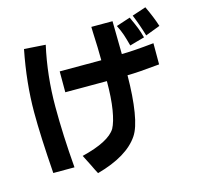

<svg xmlns="http://www.w3.org/2000/svg" viewBox="-124 -886 1210 1164"><g transform="rotate(-15 481.0 -303.5)"><path d="M800 -723 887 -752Q921 -681 940 -621L848 -586Q828 -654 800 -723ZM676 -382Q675 -249 659.5 -153.5Q644 -58 614 -14Q543 92 350 145Q339 125 319 83L287 20Q459 -22 502 -92Q522 -129 534 -202Q546 -275 546 -380H285V-511H546Q546 -584 541 -686L540 -722H673L674 -653Q676 -561 676 -515Q742 -515 878 -529V-396Q738 -382 676 -382ZM781 -564 739 -552Q727 -597 718 -624Q709 -651 691 -687L779 -716Q800 -671 811.5 -642Q823 -613 832 -578Q815 -574 781 -564ZM71 -311Q71 -495 111 -698L245 -689Q204 -505 204 -311Q204 -131 221 74H88Q71 -161 71 -311Z"/></g></svg>

Font: Gmarket Sans TTF Bold
Style: Regular
Weight: 700
Designer: Creative Director : Sungho Lee; Art Director : Kiwoong Choi; Project Manager : Sori Yang, Jongwook Yoon; Font Designer :
Foundry: Sandoll Inc.
Version: Version 1.000;hotconv 1.0.109;makeotfexe 2.5.65596